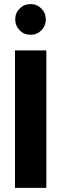

<svg xmlns="http://www.w3.org/2000/svg" viewBox="-20 -902 286 922"><path d="M202.5 0H52V-660H202.5ZM126.5 -735Q95 -735 74 -757Q53 -779 53 -808.5Q53 -840 74.8 -861.2Q96.5 -882.5 126.5 -882.5Q157 -882.5 178.5 -861Q200 -839.5 200 -808.5Q200 -778 178.8 -756.5Q157.5 -735 126.5 -735Z"/></svg>

Font: Lucymar Sans
Style: Bold
Weight: 700
Foundry: The League of Moveable Type (original font) / Main changes by Cristiano Sobral with portions from Mirco Monsees
Version: Version 2.001;August 30, 2020;FontCreator 13.0.0.2681 64-bit